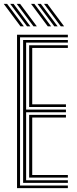

<svg xmlns="http://www.w3.org/2000/svg" viewBox="-28 -981 402 1001"><path d="M60.8 0V-800H325.8V-786.2H76.5V-13.8H325.8V0ZM124 -55V-382H315.8V-368.2H140V-68.8H325.8V-55ZM92.5 -27.5V-772.5H325.8V-758.8H108.2V-409.5H315.8V-395.8H108.2V-41.2H325.8V-27.5ZM124 -423.2V-745H325.8V-731.2H140V-437H315.8V-423.2ZM146.5 -843.8 59.2 -960.8H76.8L164 -843.8ZM78.8 -843.8 -8.5 -960.8H9L96.2 -843.8ZM112.8 -843.8 25.2 -960.8H42.8L130.2 -843.8ZM288.8 -843.8 201.5 -960.8H219L306.2 -843.8ZM221 -843.8 133.8 -960.8H151.2L238.5 -843.8ZM255 -843.8 167.5 -960.8H185L272.5 -843.8Z"/></svg>

Font: Big Shoulders Inline Text Thin
Style: Regular
Weight: 400
Version: Version 2.002